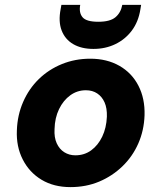

<svg xmlns="http://www.w3.org/2000/svg" viewBox="-20 -753 660 785"><path d="M268 12Q200 12 150 -18Q100 -48 73 -101Q46 -154 49 -220Q51 -282 74.5 -336Q98 -390 138.5 -429.5Q179 -469 233 -491Q287 -513 349 -513Q417 -513 468 -484Q519 -455 546 -402.5Q573 -350 571 -282Q569 -220 545.5 -166.5Q522 -113 480.5 -73Q439 -33 385.5 -10.5Q332 12 268 12ZM288 -118Q325 -118 353 -138.5Q381 -159 398 -194.5Q415 -230 417 -276Q418 -311 407.5 -334.5Q397 -358 377.5 -371Q358 -384 331 -384Q296 -384 267.5 -363.5Q239 -343 221.5 -307Q204 -271 203 -225Q201 -191 212 -167Q223 -143 243 -130.5Q263 -118 288 -118ZM362 -553Q313 -553 279.5 -572.5Q246 -592 232 -628.5Q218 -665 228 -716L231 -733H308Q302 -701 317.5 -682.5Q333 -664 382 -664Q430 -664 452 -682.5Q474 -701 480 -733H557L554 -715Q546 -664 519 -628Q492 -592 451.5 -572.5Q411 -553 362 -553Z"/></svg>

Font: DM Sans 17pt Black
Style: Italic
Weight: 900
Italic angle: -10°
Version: Version 4.004;gftools[0.9.30]